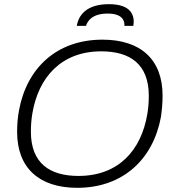

<svg xmlns="http://www.w3.org/2000/svg" viewBox="-20 -888 833 920"><path d="M348 -764H392C399 -786 420 -823 496 -823C569 -823 578 -786 576 -764H619C627 -813 610 -868 502 -868C392 -868 356 -813 348 -764ZM350 12C570 12 714 -126 751 -327C756 -361 759 -395 759 -430C759 -603 654 -698 471 -698C251 -698 108 -561 71 -359C65 -327 62 -292 62 -256C62 -83 168 12 350 12ZM356 -45C218 -45 128 -106 128 -257C128 -286 130 -314 135 -344C164 -518 274 -642 465 -642C603 -642 693 -581 693 -429C693 -400 691 -372 686 -342C657 -168 548 -45 356 -45Z"/></svg>

Font: Archivo ExtraLight
Style: Italic
Weight: 200
Italic angle: -10°
Designer: Hector Gatti
Foundry: Omnibus-Type
Version: Version 2.001